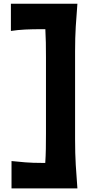

<svg xmlns="http://www.w3.org/2000/svg" viewBox="-20 -891 513 1050"><path d="M43 139.2V-10.3Q78.1 -6.3 118.4 -3.2Q158.7 0 213.4 0H227.5Q230 -37.6 230.7 -76.2Q231.4 -114.7 231.4 -159.2V-578.6Q231.4 -621.1 230.7 -658.4Q230 -695.8 228 -731.4H203.6Q158.7 -731.4 117.9 -729.5Q77.1 -727.5 39.6 -721.7V-870.6H403.3Q397.9 -806.2 394.3 -745.8Q390.6 -685.5 390.6 -609.9V-129.4Q390.6 -51.3 394.3 10.7Q397.9 72.8 403.3 139.2Z"/></svg>

Font: Pinar-DS1-FD Bold
Style: Regular
Weight: 700
Designer: Amin Abedi
Version: Version 2.000